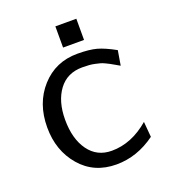

<svg xmlns="http://www.w3.org/2000/svg" viewBox="-120 -713 711 809"><g transform="rotate(-20 235.5 -308.5)"><path d="M221 -531V-626H315V-531ZM43 -237Q43 -345 106.5 -415.5Q170 -486 268 -486Q322 -486 354.5 -477Q387 -468 434 -442L423 -376Q418 -379 403 -387.5Q388 -396 383.5 -398.5Q379 -401 366.5 -407Q354 -413 346 -415Q338 -417 325 -420Q312 -423 298.5 -424Q285 -425 268 -425Q200 -425 162.5 -374.5Q125 -324 125 -242Q125 -156 162.5 -104Q200 -52 266 -52Q355 -52 434 -120L440 -51Q358 9 265 9Q165 9 104 -62Q43 -133 43 -237Z"/></g></svg>

Font: Coval
Style: Light
Weight: 300
Foundry: Context Ltd
Version: Version 001.000